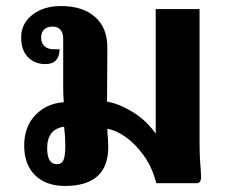

<svg xmlns="http://www.w3.org/2000/svg" viewBox="-20 -606 747 635"><path d="M644 -44 645 -20Q645 0 630 0H497Q483 -54 454.5 -93Q426 -132 394 -154Q362 -176 335 -180Q335 -164 337 -146L338 -120Q338 9 195 9Q132 9 96 -26.5Q60 -62 60 -124Q60 -187 97 -225.5Q134 -264 191 -268Q189 -288 189 -320V-478Q189 -496 180.5 -507Q172 -518 154 -518Q136 -518 126 -508.5Q116 -499 116 -482Q116 -463 127.5 -453Q139 -443 157 -443H177Q177 -420 165.5 -407Q154 -394 130 -394Q95 -394 72.5 -417Q50 -440 50 -482Q50 -528 87 -557Q124 -586 182 -586Q254 -586 295 -549.5Q336 -513 335 -446L334 -270Q374 -263 419 -235.5Q464 -208 495 -164V-576H640V-138Q640 -86 644 -44ZM196 -127Q196 -153 192 -187Q136 -179 136 -116Q136 -63 168 -63Q184 -63 190 -76.5Q196 -90 196 -127Z"/></svg>

Font: Krub
Style: Bold
Weight: 700
Version: Version 1.000; ttfautohint (v1.6)